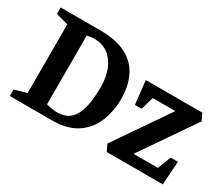

<svg xmlns="http://www.w3.org/2000/svg" viewBox="-105 -884 1345 1154"><g transform="rotate(30 567.5 -307.0)"><path d="M36 0V-45L120 -69V-546L35 -569V-614H309Q422 -614 491.5 -577Q561 -540 593 -473.5Q625 -407 625 -320Q625 -233 595 -160Q565 -87 499.5 -43.5Q434 0 328 0ZM333 -57Q380 -57 409.5 -78.5Q439 -100 455 -137.5Q471 -175 477 -222Q483 -269 483 -320Q483 -388 462 -440.5Q441 -493 401.5 -522.5Q362 -552 308 -552Q289 -552 276.5 -550Q264 -548 255 -546V-69Q272 -64 292.5 -60.5Q313 -57 333 -57ZM709 0 687 -46 943 -419H786L761 -330H714L696 -492H1088L1111 -445L854 -71H1023L1059 -163H1109L1098 0Z"/></g></svg>

Font: Manuale
Style: Regular
Weight: 400
Designer: Eduardo Tunni / Pablo Cosgaya
Foundry: Eduardo Tunni / Pablo Cosgaya
Version: Version 1.002